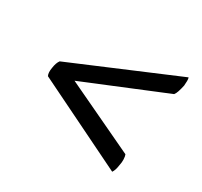

<svg xmlns="http://www.w3.org/2000/svg" viewBox="-101 -638 733 698"><g transform="rotate(30 266.0 -289.0)"><path d="M439 -71 63 -255Q57 -267 61 -289Q64 -311 73 -323L508 -507Q510 -503 510 -493.5Q510 -484 509 -473Q506 -459 502 -446.5Q498 -434 493 -428L155 -289L449 -150Q452 -143 452.5 -130.5Q453 -118 450 -105Q447 -82 439 -71Z"/></g></svg>

Font: Petrona
Style: Bold Italic
Weight: 700
Italic angle: -9°
Designer: Ringo R. Seeber
Foundry: Ringo R. Seeber
Version: Version 2.001; ttfautohint (v1.8.3)